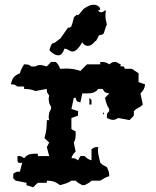

<svg xmlns="http://www.w3.org/2000/svg" viewBox="-20 -792 660 812"><path d="M383 -619 384 -617C388 -621 392 -629 397 -640L400 -643L413 -646L419 -651C425 -673 430 -686 432 -688C428 -702 426 -715 426 -726C426 -733 426 -739 428 -745L425 -749C419 -743 413 -740 408 -740C403 -740 400 -742 396 -747C394 -749 401 -749 404 -752C404 -759 395 -772 376 -772C365 -772 351 -767 333 -754L314 -731C310 -727 307 -727 305 -730C288 -714 296 -729 285 -689C279 -684 290 -682 271 -674C271 -676 271 -676 270 -676C267 -676 258 -661 236 -630L211 -611C210 -611 210 -610 209 -610C195 -610 195 -595 189 -580C193 -574 211 -558 226 -558C237 -558 246 -566 252 -586H254C266 -586 275 -574 287 -574C297 -574 310 -583 328 -613C335 -602 343 -598 351 -598C366 -598 379 -612 383 -619ZM196 -530 178 -511C166 -514 158 -517 150 -517C144 -517 137 -516 130 -511H112C102 -520 98 -519 82 -520C73 -506 69 -498 64 -482C38 -471 32 -462 26 -435C43 -435 40 -435 54 -426H82V-416C101 -415 111 -415 130 -407L178 -416C178 -399 179 -402 188 -388C188 -385 186 -381 186 -378C186 -363 187 -353 196 -341V-331C187 -319 186 -308 186 -293C186 -290 188 -287 188 -284H178C178 -256 176 -234 168 -208L188 -189L178 -170L188 -132H140V-142C112 -142 98 -142 82 -123C68 -132 71 -132 54 -132V-118C54 -108 55 -103 64 -103C66 -103 70 -103 74 -104L64 -66C47 -66 50 -66 36 -57V-38L46 -28L92 -19V-9L120 0L140 -19H178V-28C204 -27 213 -24 234 -9C252 -14 269 -18 282 -28H300C309 -18 316 -16 328 -9H338C350 -16 358 -18 367 -28H404C418 -37 426 -42 442 -47C441 -65 440 -69 432 -85L414 -95L404 -104C400 -124 394 -140 394 -159C394 -163 395 -166 396 -170C379 -170 381 -170 367 -161V-114C354 -118 349 -121 338 -132H320L310 -114C296 -123 299 -123 282 -123C286 -136 289 -140 300 -151L292 -189C299 -200 300 -212 300 -226V-236L282 -246V-293L310 -303V-322L282 -331L292 -378H300C304 -362 304 -363 320 -359L328 -397H348C367 -397 382 -399 396 -416H414C423 -400 423 -401 442 -397L424 -378C429 -359 432 -344 442 -331V-322C433 -313 432 -311 432 -300V-293C443 -288 451 -285 458 -285C464 -285 471 -287 480 -293L528 -284L546 -303V-322L556 -331L574 -341L584 -350L574 -397C587 -410 590 -415 594 -435L566 -445V-482L538 -501H508C502 -513 508 -511 490 -511V-520L470 -530C453 -530 456 -529 442 -520C429 -529 423 -530 404 -530V-520H348L320 -492C299 -500 279 -502 258 -502C250 -502 242 -501 234 -501C230 -514 227 -519 216 -530ZM367 -369 358 -378V-350H367ZM358 -322 367 -312ZM418 -316C416 -316 416 -316 416 -313C416 -311 417 -308 418 -308C418 -308 419 -308 420 -309V-312C420 -314 419 -316 418 -316Z"/></svg>

Font: GNUTypewriter
Style: Standard
Weight: 400
Version: Version 001.000